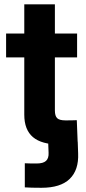

<svg xmlns="http://www.w3.org/2000/svg" viewBox="-20 -681 408 907"><path d="M97.2 204.1V90.3Q106 90.8 122.6 91.1Q139.2 91.3 153.3 91.3Q184.1 91.3 197.5 78.9Q210.9 66.4 209.5 40.5L207.5 -11.7H347.2L349.1 43.5Q352.5 122.1 309.3 164.1Q266.1 206.1 175.8 206.1Q150.9 206.1 130.9 205.6Q110.8 205.1 97.2 204.1ZM344.2 -522.5V-409.7H8.8V-522.5ZM94.7 -660.6H239.3V-159.2Q239.3 -133.3 250 -122.8Q260.7 -112.3 289.6 -112.3Q300.8 -112.3 317.4 -112.5Q334 -112.8 342.8 -113.3L347.2 -1Q332 0.5 308.3 1Q284.7 1.5 261.2 1.5Q176.8 1.5 135.7 -33.2Q94.7 -67.9 94.7 -139.2Z"/></svg>

Font: Inter 28pt
Style: Bold
Weight: 700
Designer: Rasmus Andersson
Foundry: rsms
Version: Version 4.001;git-66647c0bb